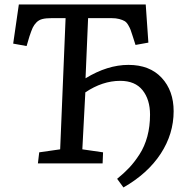

<svg xmlns="http://www.w3.org/2000/svg" viewBox="-20 -720 821 846"><path d="M152.8 -48.8 245.1 -62 269 -640.1H208Q182.6 -640.1 167 -636.2Q151.4 -632.3 140.6 -621.3Q129.9 -610.4 124 -597.7Q118.2 -585 109.9 -560.1L97.2 -517.1L38.1 -527.8L63 -700.2H622.1L633.8 -532.2L577.1 -522L564.9 -560.1Q559.1 -579.1 555.4 -588.6Q551.8 -598.1 544.7 -610.1Q537.6 -622.1 528.8 -627.2Q520 -632.3 505.6 -636.2Q491.2 -640.1 471.2 -640.1H368.2L356.9 -375Q453.6 -434.1 545.9 -434.1Q639.6 -434.1 692.4 -377.2Q745.1 -320.3 745.1 -230Q745.1 -129.9 688 -42.5Q630.9 44.9 523.9 106L496.1 67.9Q526.9 43 549.8 18.6Q572.8 -5.9 595 -40.3Q617.2 -74.7 629.2 -118.9Q641.1 -163.1 641.1 -214.8Q641.1 -281.2 608.2 -322.5Q575.2 -363.8 509.8 -363.8Q431.6 -363.8 356 -313L342.8 -62L434.1 -48.8L432.1 0H147Z"/></svg>

Font: Literata Book Medium
Style: Italic
Weight: 500
Italic angle: -3°
Designer: Latin by Veronika Burian and Jose Scaglione. Greek by Irene Vlachou. Cyrillic by Vera Evstafieva
Foundry: TypeTogether
Version: Version 1.003;PS 001.003;hotconv 1.0.88;makeotf.lib2.5.64775